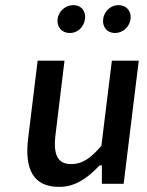

<svg xmlns="http://www.w3.org/2000/svg" viewBox="-20 -718 576 750"><path d="M211 12C272 12 320 -20 367 -70L369 -72H378V0H463L522 -481H417L376 -148L375 -147C333 -99 301 -77 259 -77C206 -77 187 -111 197 -193L232 -481H127L90 -178C75 -55 111 12 211 12ZM312 -644C316 -674 298 -698 267 -698C235 -698 209 -674 205 -644C201 -613 221 -589 253 -589C284 -589 308 -613 312 -644ZM490 -644C494 -674 474 -698 443 -698C412 -698 387 -674 383 -644C379 -613 398 -589 429 -589C460 -589 486 -613 490 -644Z"/></svg>

Font: Falling Sky
Style: LightObl
Weight: 400
Designer: Paul D. Hunt
Foundry: Adobe Systems Incorporated
Version: Version 1.02